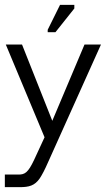

<svg xmlns="http://www.w3.org/2000/svg" viewBox="-23 -591 450 793"><path d="M58 182C97 182 120 176 141 146C151 131 163 108 176 78L394 -407H326L193 -92L68 -407H1L161 -24L118 69C93 122 80 130 53 130H-3V182ZM284 -556V-571H225L174 -468V-458H206Z"/></svg>

Font: OSH Darker Grotesque Medium
Style: Regular
Weight: 500
Designer: Gabriel Lam
Foundry: TypeRant
Version: Version 1.000;Glyphs 3.1.1 (3148)